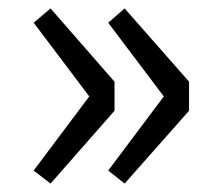

<svg xmlns="http://www.w3.org/2000/svg" viewBox="-20 -510 519 456"><path d="M100 -74 252 -247V-316L100 -490L60 -456L192 -281L60 -105ZM276 -74 429 -247V-316L276 -490L237 -456L369 -281L237 -105Z"/></svg>

Font: Source Han Sans KR
Style: Regular
Weight: 400
Designer: Ryoko NISHIZUKA 西塚涼子 (kana, bopomofo & ideographs); Paul D. Hunt (Latin, Greek & Cyrillic); Sandoll Communications 산돌커뮤니
Foundry: Adobe
Version: Version 2.004;hotconv 1.0.118;makeotfexe 2.5.65603